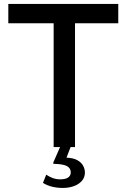

<svg xmlns="http://www.w3.org/2000/svg" viewBox="-20 -743 640 970"><path d="M297.5 206.5Q269.5 206.5 244.2 200.5Q219 194.5 197 181L213.5 139.5Q227.5 149 245 156Q262.5 163 284.5 163Q311 163 324.2 153.8Q337.5 144.5 337.5 128Q337.5 107 318.8 96.5Q300 86 256.5 85Q251 85 249.5 83.5Q248 82 249.5 77.5L286 -6H339L316 53.5Q351 55 371.2 66.5Q391.5 78 400.2 94.8Q409 111.5 409 128.5Q409 153.5 393.5 171Q378 188.5 352.8 197.5Q327.5 206.5 297.5 206.5ZM251 0V-625.5H22V-723H577.5V-625.5H359V0Z"/></svg>

Font: Public Sans Thin Medium
Style: Regular
Weight: 500
Version: Version 2.001